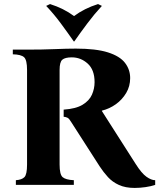

<svg xmlns="http://www.w3.org/2000/svg" viewBox="-20 -909 783 944"><path d="M642 15Q597 15 565 0.5Q533 -14 511 -38Q489 -62 470 -91L330 -309Q320 -326 312 -330Q304 -334 293 -335V-370Q353 -374 386 -394Q419 -414 432 -443.5Q445 -473 445 -505Q445 -566 411 -596.5Q377 -627 333 -627Q300 -627 286.5 -615.5Q273 -604 273 -565V-100Q273 -51 288 -38Q303 -25 343 -23V0H58V-23Q87 -25 100 -38Q113 -51 113 -100V-565Q113 -614 98.5 -627.5Q84 -641 43 -642V-665H113Q188 -665 249 -667.5Q310 -670 353 -670Q452 -670 510.5 -651.5Q569 -633 594.5 -600Q620 -567 620 -525Q620 -485 600.5 -452Q581 -419 549.5 -396.5Q518 -374 481 -365V-363L647 -103Q676 -57 700 -40Q724 -23 743 -23V0Q723 7 695.5 11Q668 15 642 15ZM462 -889 481 -880Q444 -840 409.5 -794Q375 -748 345 -705H343Q313 -748 279 -794Q245 -840 207 -880L226 -889Q293 -868 344 -830Q395 -868 462 -889Z"/></svg>

Font: Bona Nova SC
Style: Bold
Weight: 700
Designer: Mateusz Machalski
Foundry: Capitalics
Version: Version 4.001; ttfautohint (v1.8.4.7-5d5b)